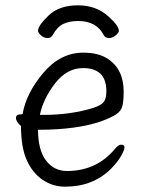

<svg xmlns="http://www.w3.org/2000/svg" viewBox="-20 -684 540 722"><path d="M225 18Q178 18 140 -8Q102 -34 80.5 -82Q59 -130 59 -210Q40 -226 40 -241Q40 -254 59 -254L65 -255Q78 -333 142.5 -409.5Q207 -486 293 -486Q350 -486 385 -463Q445 -424 445 -340Q445 -306 440.5 -286.5Q436 -267 417.5 -254.5Q399 -242 358 -227Q267 -196 123 -196Q123 -120 153 -80.5Q183 -41 232 -41Q343 -41 412 -124Q425 -140 436 -140Q448 -140 448 -130Q448 -120 435 -97Q422 -74 395 -47Q328 18 225 18ZM130 -252H145Q245 -252 330 -278Q361 -288 370.5 -301Q380 -314 380 -341Q380 -428 292 -428Q232 -428 187.5 -371Q143 -314 130 -252ZM159 -541Q145 -541 134 -551Q123 -561 123 -568Q123 -588 163 -626Q203 -664 273 -664Q343 -664 389 -621Q427 -587 427 -568Q427 -561 415 -551Q403 -541 390 -541Q376 -541 370 -552Q343 -605 274 -605Q241 -605 218 -594Q195 -583 178 -552Q172 -541 159 -541Z"/></svg>

Font: LXGW WenKai Mono TC
Style: Regular
Weight: 400
Designer: LXGW / Fontworks Inc.
Foundry: LXGW / Fontworks Inc.
Version: Version 1.330